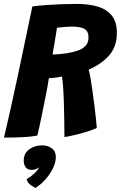

<svg xmlns="http://www.w3.org/2000/svg" viewBox="-29 -684 611 972"><path d="M-8.8 12.6Q6.1 -48.8 23.6 -128.1Q41.1 -207.4 60.1 -296Q79 -384.6 98 -475.6Q117 -566.5 134.8 -651.5Q164 -655.4 203.1 -658.3Q242.2 -661.2 283.8 -662.8Q325.2 -664.2 360.5 -664.2Q419.9 -664.2 465.5 -650.7Q511.1 -637.1 536.9 -605.2Q562.6 -573.4 562.6 -517.8Q562.6 -448 523.7 -403.8Q484.8 -359.5 420.1 -331.5Q424.8 -314.2 430 -283.5Q435.2 -252.8 440.3 -216Q445.4 -179.2 449.8 -142.9Q454.1 -106.6 457.2 -78.2Q460.2 -49.8 461 -36.1Q440 -26.4 414 -18.3Q388 -10.2 363.4 -3.9Q338.8 2.4 320.7 5.9Q302.6 9.4 297.1 9.8Q297.1 -23.2 296.5 -68.2Q295.9 -113.2 294.5 -159.3Q293.1 -205.4 290.6 -242.4Q288.1 -279.4 284.6 -296.6Q272.2 -294 260 -292.1Q247.8 -290.1 237.1 -289.3Q226.5 -288.5 218.4 -288.1Q217 -276.2 212.2 -250Q207.5 -223.8 200.6 -189.4Q193.8 -155 186.4 -118.7Q179 -82.4 172.2 -50.4Q165.5 -18.5 160.1 2.2Q139.4 6.5 110.1 8.8Q80.9 11 49.6 11.8Q18.4 12.6 -8.8 12.6ZM237 -408.1Q265.2 -408.1 309.6 -414.5Q340 -419.4 364.7 -427.9Q389.4 -436.4 404.2 -452.1Q419.1 -467.8 419.1 -494.1Q419.1 -526.4 398.5 -537.8Q377.9 -549.2 336.1 -549.2Q328.1 -549.2 317 -548.6Q305.9 -548 294.4 -547.1Q282.9 -546.1 273.6 -545.2Q264.2 -544.2 259.5 -543.8Q258.4 -535.1 256 -521.1Q253.6 -507.1 251 -490.6Q248.4 -474.1 245.6 -457.8Q242.8 -441.5 240.4 -428.3Q238.1 -415.1 237 -408.1ZM150 267.5Q144.6 265.1 128.2 254.3Q111.9 243.5 105.6 222.9Q115.4 218 129.1 207.4Q142.8 196.8 153.8 185.1Q164.8 173.5 165.9 166.6Q166.6 164.5 166.5 163.1Q161.8 168.5 152.9 172.2Q144 176 130.1 176Q110.4 176 100.8 162.4Q91.1 148.8 91.1 130Q91.1 92.5 118.6 72.2Q146 51.9 184.8 51.9Q211.9 51.9 232.8 66.4Q253.6 81 253.6 110.5Q253.6 138.1 238.8 168.4Q224 198.8 200.4 225Q176.9 251.2 150 267.5Z"/></svg>

Font: Grandstander Thin
Style: Italic
Weight: 100
Italic angle: -15°
Designer: Tyler Finck
Foundry: Etcetera Type Co
Version: Version 1.200